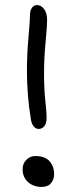

<svg xmlns="http://www.w3.org/2000/svg" viewBox="-20 -732 305 762"><path d="M133.8 -220.2Q122.6 -220.2 114.3 -229.7Q106 -239.3 103 -255.9Q86.9 -351.6 86.9 -451.2Q86.9 -516.6 93 -584Q99.1 -651.4 99.1 -674.8Q99.1 -689.9 106.7 -700.9Q114.3 -711.9 127 -711.9Q143.1 -711.9 155 -696Q167 -680.2 167 -652.8Q167 -627.9 160.9 -565.2Q154.8 -502.4 154.8 -437Q154.8 -378.9 159.9 -332.5Q165 -286.1 165 -265.1Q165 -241.2 155.5 -230.7Q146 -220.2 133.8 -220.2ZM145 9.8Q112.8 9.8 91.3 -9.3Q69.8 -28.3 69.8 -61Q69.8 -83 84.7 -97.9Q99.6 -112.8 120.1 -112.8Q158.2 -112.8 176.5 -92.3Q194.8 -71.8 194.8 -41Q194.8 -20 182.6 -5.1Q170.4 9.8 145 9.8Z"/></svg>

Font: Shantell Sans Irregular
Style: Regular
Weight: 300
Designer: Stephen Nixon, Anya Danilova, Shantell Martin
Foundry: Arrow Type
Version: Version 1.006;[9816181b4]